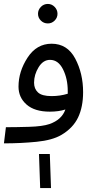

<svg xmlns="http://www.w3.org/2000/svg" viewBox="-20 -723 487 975"><path d="M292 -38Q351 -73 376.5 -126.5Q402 -180 402 -255Q402 -350 362 -425.5Q322 -501 242 -501Q166 -501 120 -430.5Q74 -360 74 -283Q74 -228 115 -192Q156 -156 233 -156Q278 -156 312 -167Q294 -115 231 -93Q196 -81 128 -79Q60 -77 10 -77L0 5Q86 5 166 -3Q246 -11 292 -38ZM153 -303Q153 -344 176 -381.5Q199 -419 234 -419Q276 -419 300 -371Q324 -323 324 -261Q324 -253 324 -247Q285 -235 242 -235Q193 -235 173 -253.5Q153 -272 153 -303ZM223 -604Q243 -604 257.5 -618.5Q272 -633 272 -653Q272 -673 257.5 -688Q243 -703 223 -703Q202 -703 187.5 -688Q173 -673 173 -653Q173 -633 187.5 -618.5Q202 -604 223 -604ZM184 232 178 59H233L239 232Z"/></svg>

Font: Noto Sans Arabic UI
Style: Regular
Weight: 400
Designer: Nadine Chahine - Monotype Design Team
Foundry: Monotype Imaging Inc.
Version: Version 1.900